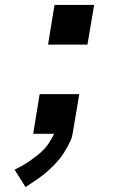

<svg xmlns="http://www.w3.org/2000/svg" viewBox="-20 -540 540 775"><path d="M174 -360 200 -520H360L333 -360ZM83 215 39 145Q55 137 71 128Q87 119 102 108.5Q117 98 131.5 86.5Q146 75 158.5 61.5Q171 48 180.5 32.5Q190 17 198 1V0H114L140 -160H300L273 0Q271 14 265 27Q259 40 252 53Q245 66 237 78.5Q229 91 219.5 102.5Q210 114 200 124.5Q190 135 179 145Q168 155 156 164.5Q144 174 132 182.5Q120 191 107.5 199Q95 207 83 215Z"/></svg>

Font: Iosevka SS04 Semibold
Style: Italic
Weight: 600
Italic angle: -9°
Monospace: yes
Designer: Belleve Invis
Foundry: Belleve Invis
Version: Version 19.0.0; ttfautohint (v1.8.4)